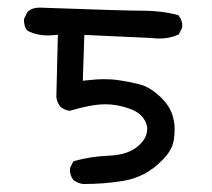

<svg xmlns="http://www.w3.org/2000/svg" viewBox="-20 -479 540 489"><path d="M157.7 -196.8Q212.9 -213.4 248 -213.4Q279.8 -213.4 310.1 -202.1Q328.1 -195.8 338.6 -185.5Q349.1 -175.3 353 -162.6Q355 -155.8 355 -151.4Q355 -147 354.5 -145Q352.5 -126 334 -108.9Q307.6 -84.5 257.3 -82.5Q210.4 -80.6 167 -68.4L158.7 -51.8Q158.2 -49.3 158.2 -46.9Q158.2 -31.2 167 -20.5Q177.7 -12.2 191.9 -10.3Q244.1 -10.3 292.5 -18.1Q349.6 -26.9 392.1 -69.8Q418 -95.2 422.4 -121.1Q424.8 -134.8 424.8 -150.1Q424.8 -165.5 420.4 -181.6Q413.1 -209.5 387.5 -233.2Q361.8 -256.8 338.9 -263.2Q314.5 -270 281.2 -274.9Q266.1 -277.3 245.1 -277.3Q224.1 -277.3 190.9 -273.4L194.8 -390.1L364.7 -382.3Q376 -380.9 386.2 -380.9Q412.6 -380.9 435.1 -391.1L443.8 -408.2Q444.3 -410.6 444.3 -415Q444.3 -419.4 442.1 -426.5Q439.9 -433.6 434.1 -440.4Q392.1 -451.7 345 -451.7Q297.9 -451.7 84 -459.5H83.5Q81.1 -459.5 78.6 -459.5Q62.5 -459.5 50.3 -449.2L41.5 -431.6Q41 -428.7 41 -425.8Q41 -422.9 42 -418.5Q43 -408.7 49.8 -400.9Q73.2 -388.7 102.1 -388.7Q111.8 -388.7 127.4 -390.6L123.5 -231.4Q125.5 -217.8 133.8 -207Q144 -198.7 157.7 -196.8Z"/></svg>

Font: Bakudai
Style: Light
Weight: 300
Version: Version 1.48